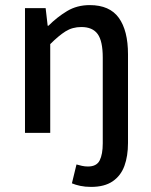

<svg xmlns="http://www.w3.org/2000/svg" viewBox="-20 -521 593 753"><path d="M337 212Q314 212 295 208Q276 204 262 198L280 124Q290 127 301.5 129.5Q313 132 325 132Q359 132 371 108Q383 84 383 41V-295Q383 -360 363 -387.5Q343 -415 299 -415Q264 -415 237 -398Q210 -381 177 -348V0H78V-489H159L167 -420H170Q204 -454 243 -477.5Q282 -501 332 -501Q410 -501 446 -451Q482 -401 482 -308V40Q482 91 468 129.5Q454 168 422 190Q390 212 337 212Z"/></svg>

Font: Source Sans 3 Medium
Style: Regular
Weight: 500
Designer: Paul D. Hunt
Foundry: Adobe
Version: Version 3.052;hotconv 1.1.0;makeotfexe 2.6.0